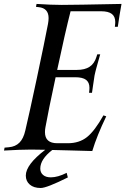

<svg xmlns="http://www.w3.org/2000/svg" viewBox="-20 -752 627 959"><path d="M356 -366.2H257.8Q220.2 -191.4 207 -116.7Q204.6 -105 204.6 -91.8Q204.6 -36.6 266.1 -36.6H318.4Q376 -36.6 414.6 -67.4Q453.1 -98.1 496.6 -175.8L510.7 -170.9Q464.4 -75.2 440.9 2.4Q395 1 328.1 -0.7Q261.2 -2.4 241.2 -2.9Q181.2 43.5 181.2 89.8Q181.2 109.9 195.1 121.8Q209 133.8 233.9 133.8Q268.6 133.8 313 111.3L318.8 134.3Q212.9 187 183.6 187Q148.4 187 128.7 169.9Q108.9 152.8 108.9 125Q108.9 70.3 206.1 -3.9Q136.7 -4.9 135.3 -4.9Q82.5 -4.9 0 0L2.9 -14.6L24.4 -16.6Q57.1 -19.5 77.1 -39.6Q97.2 -59.6 106.4 -100.1Q125.5 -180.2 164.6 -364Q203.6 -547.9 219.7 -632.3Q222.7 -648.4 222.7 -661.6Q222.7 -711.4 172.9 -716.3L159.7 -717.8L162.6 -732.4Q236.3 -727.5 288.6 -727.5Q349.1 -727.5 586.9 -732.4Q576.2 -674.3 568.4 -618.2H553.7L555.2 -631.8Q555.7 -635.3 555.7 -642.1Q555.7 -669.4 538.3 -682.6Q521 -695.8 484.4 -695.8H332.5Q305.7 -590.8 265.6 -402.8H363.8Q403.8 -402.8 427.5 -418.5Q451.2 -434.1 461.4 -466.8L465.8 -480.5H480.5Q475.6 -462.4 468.8 -439Q461.9 -415.5 460.4 -408.9Q459 -402.3 456.1 -392.1Q453.1 -381.8 452.1 -374.3Q451.2 -366.7 449.7 -357.9Q448.2 -349.1 445.3 -328.6Q442.4 -308.1 439.5 -288.6H424.8L426.3 -302.2Q426.8 -306.2 426.8 -313.5Q426.8 -340.3 409.7 -353.3Q392.6 -366.2 356 -366.2Z"/></svg>

Font: Flanker
Style: Italic
Weight: 400
Italic angle: -12°
Designer: Flanker
Version: Version 2.027